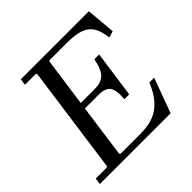

<svg xmlns="http://www.w3.org/2000/svg" viewBox="-170 -830 990 990"><g transform="rotate(-45 325.0 -335.0)"><path d="M569 -190H604L534 0H18L23 -35H104L109 -40L191 -630L186 -635H107L112 -670H608L622 -510L587 -500Q581 -553 562 -582Q543 -611 507 -623Q471 -635 413 -635H286L281 -630L244 -365H347Q390 -365 415 -387Q440 -409 453 -475H488L452 -220H417Q422 -286 403.5 -308Q385 -330 342 -330H239L199 -40L204 -35H349Q436 -35 486.5 -73Q537 -111 569 -190Z"/></g></svg>

Font: Brygada 1918
Style: Italic
Weight: 400
Italic angle: -8°
Designer: Mateusz Machalski | Borys Kosmynka | Przemek Hoffer
Foundry: NIEPODLEGLA 2018
Version: Version 3.006